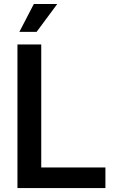

<svg xmlns="http://www.w3.org/2000/svg" viewBox="-20 -953 590 973"><path d="M68.4 0V-727.5H189V-104.5H514.2V0ZM78.1 -791.5 151.4 -932.6H270L165.5 -791.5Z"/></svg>

Font: Inter Cardless Tabular Medium
Style: Regular
Weight: 500
Designer: Rasmus Andersson
Foundry: rsms
Version: Version 4.000;git-4fc901f